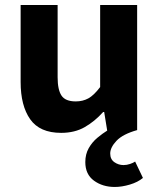

<svg xmlns="http://www.w3.org/2000/svg" viewBox="-20 -516 640 763"><path d="M436 227Q388 227 353.5 202Q319 177 319 128Q319 97 332.5 73Q346 49 367 31.5Q388 14 406 3L394 -71H390Q357 -34 317 -11Q277 12 223 12Q138 12 100 -42Q62 -96 62 -190V-496H209V-209Q209 -159 224.5 -136Q240 -113 281 -113Q309 -113 331 -125Q353 -137 378 -170V-496H525V1Q468 17 443 43.5Q418 70 418 94Q418 117 434.5 128.5Q451 140 471 140Q484 140 497 135.5Q510 131 517 126L548 191Q528 208 496 217.5Q464 227 436 227Z"/></svg>

Font: Source Code Pro ExtraLight
Style: Bold
Weight: 700
Monospace: yes
Version: Version 1.018;hotconv 1.0.116;makeotfexe 2.5.65601